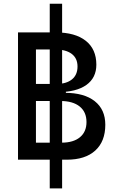

<svg xmlns="http://www.w3.org/2000/svg" viewBox="-20 -870 626 1046"><path d="M251 156.2V-849.6H318.4V156.2ZM168.9 0V-92.8H315.4Q379.9 -92.8 415.5 -122.3Q451.2 -151.9 451.2 -205.1Q451.2 -259.8 414.1 -289.8Q377 -319.8 308.6 -319.8H170.9L159.2 -364.3H333Q438.5 -364.3 496.1 -318.8Q553.7 -273.4 553.7 -190.4Q553.7 -99.6 499 -49.8Q444.3 0 343.8 0ZM78.1 0V-693.4H175.8V0ZM135.7 -340.8V-388.7H338.9V-340.8ZM168.9 -368.2V-412.6H286.1Q341.3 -412.6 371.8 -437.3Q402.3 -461.9 402.3 -507.8Q402.3 -552.7 370.4 -576.7Q338.4 -600.6 279.3 -600.6H170.9L159.2 -693.4H284.2Q389.6 -693.4 447.3 -647.7Q504.9 -602.1 504.9 -517.6Q504.9 -445.8 450.2 -407Q395.5 -368.2 294.9 -368.2Z"/></svg>

Font: Cascadia Mono
Style: Regular
Weight: 400
Monospace: yes
Designer: Aaron Bell
Foundry: Saja Typeworks
Version: Version 2102.003